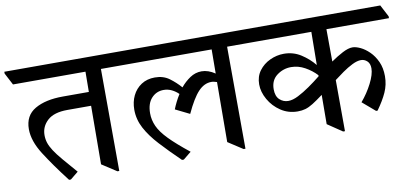

<svg xmlns="http://www.w3.org/2000/svg" viewBox="-90 -819 2202 1028"><g transform="rotate(-10 1011.0 -305.0)"><path d="M223 10H213Q142 -82 95 -156Q48 -230 48 -294Q48 -368 105.5 -401.5Q163 -435 258 -435H399L400 -545H6L-28 -610V-620H567L601 -555V-545H484L486 10H476L396 -42L398 -360H269Q196 -360 160.5 -327.5Q125 -295 125 -248Q125 -226 131.5 -206Q138 -186 153.5 -162Q169 -138 196.5 -105.5Q224 -73 266 -25Z M837 10H827Q765 -50 719 -100Q673 -150 647.5 -198Q622 -246 622 -299Q622 -341 638.5 -375Q655 -409 686 -429.5Q717 -450 760 -450Q806 -450 838.5 -426Q871 -402 897 -372Q920 -400 949 -419.5Q978 -439 1012 -439Q1048 -439 1085 -414L1086 -545H579L545 -610V-620H1253L1287 -555V-545H1170L1172 10H1162L1082 -42L1084 -368Q1077 -370 1069.5 -372Q1062 -374 1054 -374Q1015 -374 982.5 -339.5Q950 -305 913 -225L836 -263Q843 -281 853 -301Q863 -321 875 -340Q859 -356 838.5 -366Q818 -376 795 -376Q755 -376 728.5 -347Q702 -318 702 -265Q702 -229 717.5 -194.5Q733 -160 772 -120Q811 -80 880 -25Z M1904 -68H1896L1827 -127Q1862 -168 1886.5 -216Q1911 -264 1911 -297Q1911 -323 1896.5 -336.5Q1882 -350 1863 -350Q1842 -350 1815 -336.5Q1788 -323 1761 -304Q1734 -285 1712 -268L1713 10H1703L1623 -44L1624 -203Q1589 -177 1566.5 -163Q1544 -149 1525 -143.5Q1506 -138 1483 -138Q1432 -138 1391.5 -165Q1351 -192 1327.5 -233.5Q1304 -275 1304 -316Q1304 -359 1327 -390Q1350 -421 1386.5 -438Q1423 -455 1462 -455Q1513 -455 1554.5 -428.5Q1596 -402 1626 -365L1628 -545H1265L1231 -610V-620H2016L2050 -555V-545H1710L1711 -369Q1744 -392 1775.5 -408.5Q1807 -425 1830 -425Q1848 -425 1872.5 -413.5Q1897 -402 1920.5 -379Q1944 -356 1959.5 -322Q1975 -288 1975 -243Q1975 -197 1956.5 -156Q1938 -115 1904 -68ZM1625 -304V-310Q1599 -338 1563 -358Q1527 -378 1488 -378Q1445 -378 1410.5 -352Q1376 -326 1376 -277Q1376 -239 1396 -220.5Q1416 -202 1443 -202Q1467 -202 1497.5 -217.5Q1528 -233 1561 -256Q1594 -279 1625 -304Z"/></g></svg>

Font: Tiro Devanagari Hindi
Style: Regular
Weight: 400
Designer: Devanagari: John Hudson & Fiona Ross. Latin: John Hudson.
Foundry: Tiro Typeworks Ltd.
Version: Version 1.52